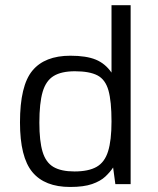

<svg xmlns="http://www.w3.org/2000/svg" viewBox="-20 -724 622 755"><path d="M255.9 11.2Q155.8 11.2 107.2 -47.4Q58.6 -106 58.6 -242.7Q58.6 -387.2 107.2 -446Q155.8 -504.9 256.8 -504.9Q319.3 -504.9 356.7 -489.5Q394 -474.1 418.5 -438.5V-703.6H493.7V0H433.6L424.8 -65.4Q413.1 -47.4 394 -29.5Q375 -11.7 342 -0.2Q309.1 11.2 255.9 11.2ZM272.9 -49.8Q328.1 -49.8 359.9 -67.9Q391.6 -85.9 405 -128.9Q418.5 -171.9 418.5 -246.6Q418.5 -325.7 406.5 -368.4Q394.5 -411.1 363.3 -427.5Q332 -443.8 274.4 -443.8Q221.7 -443.8 191.2 -425.3Q160.6 -406.7 147.7 -362.8Q134.8 -318.8 134.8 -241.7Q134.8 -168.9 147.5 -127Q160.2 -85 190.4 -67.4Q220.7 -49.8 272.9 -49.8Z"/></svg>

Font: Metrophobic
Style: Regular
Weight: 400
Designer: Vernon Adams
Foundry: Vernon Adams
Version: Version 3.200; ttfautohint (v1.8.4.7-5d5b);gftools[0.9.23]